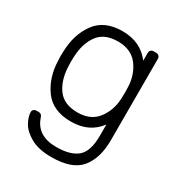

<svg xmlns="http://www.w3.org/2000/svg" viewBox="-176 -652 933 995"><g transform="rotate(30 290.5 -155.0)"><path d="M438 -451V-497Q438 -507 444 -513.5Q450 -520 460 -520H476Q486 -520 492.5 -513.5Q499 -507 499 -497V-10Q499 97 449 158.5Q399 220 275 220Q197 220 150 193Q103 166 84.5 131.5Q66 97 66 71Q66 62 72.5 56Q79 50 88 50H102Q111 50 116.5 54.5Q122 59 126 71Q157 162 270 162Q356 162 397 126.5Q438 91 438 0V-69Q380 10 270 10Q162 10 110.5 -60.5Q59 -131 56 -232L55 -260L56 -288Q59 -389 110.5 -459.5Q162 -530 270 -530Q379 -530 438 -451ZM117 -288 116 -260 117 -232Q120 -151 157.5 -99.5Q195 -48 276 -48Q355 -48 395 -100.5Q435 -153 438 -224Q439 -234 439 -260Q439 -286 438 -296Q435 -367 395 -419.5Q355 -472 276 -472Q195 -472 157.5 -420.5Q120 -369 117 -288Z"/></g></svg>

Font: Hezaedrus Light
Style: Regular
Weight: 300
Designer: Hubert & Fischer
Foundry: Hubert & Fischer
Version: Version 1.10;September 3, 2019;FontCreator 11.5.0.2425 64-bi